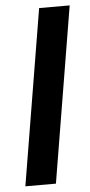

<svg xmlns="http://www.w3.org/2000/svg" viewBox="-53 -760 373 792"><g transform="rotate(-5 133.5 -364.0)"><path d="M266.6 -727.5 146 0H19.5L140.1 -727.5Z"/></g></svg>

Font: Inter 18pt SemiBold
Style: Italic
Weight: 600
Italic angle: -9.3988°
Designer: Rasmus Andersson
Foundry: rsms
Version: Version 4.001;git-66647c0bb